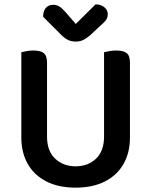

<svg xmlns="http://www.w3.org/2000/svg" viewBox="-20 -847 695 882"><path d="M327 15Q249 15 193 -13.5Q137 -42 107.5 -94Q78 -146 78 -215V-288H196V-220Q196 -153 233.5 -118Q271 -83 327 -83Q384 -83 421 -118Q458 -153 458 -220V-288H577V-215Q577 -146 547.5 -94Q518 -42 462 -13.5Q406 15 327 15ZM196 -253H78V-607Q85 -609 101 -612Q117 -615 133 -615Q166 -615 181 -603Q196 -591 196 -559ZM577 -252H458V-607Q466 -609 481.5 -612Q497 -615 513 -615Q547 -615 562 -603Q577 -591 577 -559ZM328 -737Q349 -757 372 -780.5Q395 -804 419 -827Q443 -827 459 -814Q475 -801 475 -782Q475 -766 466.5 -754.5Q458 -743 440 -728L393 -684Q375 -669 360.5 -662.5Q346 -656 328 -656Q307 -656 291.5 -664Q276 -672 261 -687L178 -770Q178 -796 190.5 -810.5Q203 -825 225 -825Q240 -825 253 -817Q266 -809 285 -787Z"/></svg>

Font: BalooTamma2SemiBold
Style: Regular
Weight: 600
Designer: Divya Kowshik, Shuchita Grover and Ek Type
Foundry: Ek Type
Version: Version 1.700